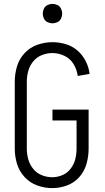

<svg xmlns="http://www.w3.org/2000/svg" viewBox="-20 -960 540 988"><path d="M249 8Q210 8 172 -5.5Q134 -19 106.5 -49Q79 -79 67.5 -117Q56 -155 56 -195V-540Q56 -580 67.5 -618.5Q79 -657 106.5 -686.5Q134 -716 172 -729.5Q210 -743 250 -743Q284 -743 318 -733Q352 -723 378.5 -700Q405 -677 421 -645.5Q437 -614 441 -580L380 -569Q376 -601 359 -629.5Q342 -658 312 -672.5Q282 -687 250 -687Q222 -687 195.5 -676.5Q169 -666 151 -644Q133 -622 125.5 -595Q118 -568 118 -540V-195Q118 -167 125.5 -140Q133 -113 151 -91Q169 -69 195 -58.5Q221 -48 249 -48Q276 -48 301.5 -59Q327 -70 344 -92.5Q361 -115 367.5 -141.5Q374 -168 374 -195V-340H250V-396H436V-195Q436 -156 425.5 -118Q415 -80 389 -50Q363 -20 325.5 -6Q288 8 249 8ZM250 -840Q237 -840 224.5 -846Q212 -852 206 -864.5Q200 -877 200 -890Q200 -903 206 -915.5Q212 -928 224.5 -934Q237 -940 250 -940Q263 -940 275.5 -934Q288 -928 294 -915.5Q300 -903 300 -890Q300 -877 294 -864.5Q288 -852 275.5 -846Q263 -840 250 -840Z"/></svg>

Font: Iosevka SS01 Light
Style: Regular
Weight: 300
Monospace: yes
Designer: Belleve Invis
Foundry: Belleve Invis
Version: 2.3.3; ttfautohint (v1.8.3)